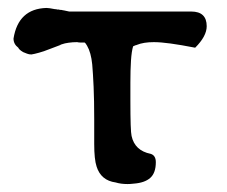

<svg xmlns="http://www.w3.org/2000/svg" viewBox="-20 -464 571 483"><path d="M461 -435Q500 -435 500 -398Q500 -373 471 -344Q435 -351 409.5 -354.5Q384 -358 367 -358Q341 -358 324 -351Q322 -350 320.5 -350Q319 -350 317 -348Q315 -348 315 -348Q311 -335 309.5 -311.5Q308 -288 308 -256V-211Q308 -134 311 -122Q319 -85 359 -77Q372 -73 372 -56Q372 -29 358 -16.5Q344 -4 316 -2Q308 -1 301 -1Q284 -1 271 -5Q234 -10 223 -45Q217 -63 217 -102V-164Q217 -212 215.5 -245.5Q214 -279 212 -302Q209 -332 199 -349Q195 -356 193 -357H183Q178 -357 174 -358Q163 -358 152.5 -356.5Q142 -355 137 -353L129 -351L135 -352L106 -341Q91 -335 78.5 -331.5Q66 -328 59 -327Q53 -327 48 -329Q43 -331 38 -333Q28 -339 26 -344Q14 -353 14 -367Q26 -442 97 -444Q103 -444 118 -441Q122 -441 124 -440H128Q130 -439 134 -439Q135 -439 135 -439L139 -438Q140 -438 140 -438L154 -435Z"/></svg>

Font: New Athena Unicode
Style: Bold
Weight: 700
Designer: J. Rusten 1997; rev. by R. Hancock 2001, 2002, rev. by D. Mastronarde 2002-2021
Foundry: Society for Classical Studies (formerly American Philological Association)
Version: Version 5.008